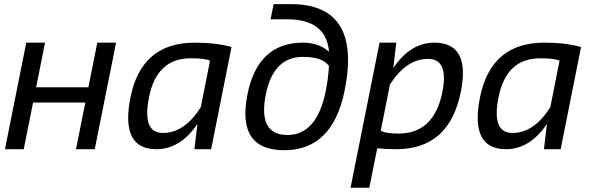

<svg xmlns="http://www.w3.org/2000/svg" viewBox="-20 -718 2861 924"><path d="M3.9 0 106.4 -512.7H196.8L153.8 -297.9H405.3L448.2 -512.7H538.6L436 0H345.7L390.6 -224.6H139.2L94.2 0Z M990.7 -425.8Q966.3 -437.5 897.9 -437.5Q734.4 -437.5 697.3 -250.5Q662.6 -78.1 763.7 -78.1Q868.2 -78.1 946.3 -202.1ZM996.1 0H915.5L930.2 -122.1Q848.1 0 732.9 0Q558.1 0 607.9 -249.5Q660.6 -512.7 917 -512.7Q1021 -512.7 1094.2 -491.7Z M1547.9 -281.2Q1560.1 -342.8 1563 -400.4Q1532.7 -444.3 1438 -444.3Q1295.4 -444.3 1259.3 -263.7Q1220.2 -68.4 1363.3 -68.4Q1505.4 -68.4 1547.9 -281.2ZM1638.7 -283.2Q1581.1 4.9 1348.1 4.9Q1117.2 4.9 1170.9 -263.7Q1220.7 -512.7 1437.5 -512.7Q1514.2 -512.7 1563.5 -468.8Q1549.8 -625 1363.3 -625H1282.2L1296.9 -698.2H1378.9Q1721.7 -698.2 1638.7 -283.2Z M1872.6 -390.6Q1955.1 -512.7 2070.3 -512.7Q2245.1 -512.7 2197.8 -276.4Q2142.6 0 1887.2 0Q1836.9 0 1795.4 -4.4L1757.3 185.5H1667L1806.6 -512.7H1887.2ZM1856.4 -310.5 1812.5 -89.4Q1834.5 -75.2 1897.9 -75.2Q2068.8 -75.2 2108.9 -274.9Q2140.6 -434.6 2039.6 -434.6Q1935.1 -434.6 1856.4 -310.5Z M2672.9 -425.8Q2648.4 -437.5 2580.1 -437.5Q2416.5 -437.5 2379.4 -250.5Q2344.7 -78.1 2445.8 -78.1Q2550.3 -78.1 2628.4 -202.1ZM2678.2 0H2597.7L2612.3 -122.1Q2530.3 0 2415 0Q2240.2 0 2290 -249.5Q2342.8 -512.7 2599.1 -512.7Q2703.1 -512.7 2776.4 -491.7Z"/></svg>

Font: Sansation
Style: Italic
Weight: 400
Designer: Bernd Montag
Version: Version 1.301